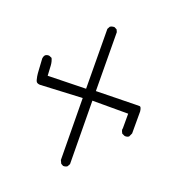

<svg xmlns="http://www.w3.org/2000/svg" viewBox="-117 -712 734 807"><g transform="rotate(20 250.0 -309.0)"><path d="M256.3 2.4Q267.1 2.4 273.4 -2.9L279.8 -14.6L276.9 -297.4H437V-230.5L436 -229Q436 -226.1 436.5 -223.6Q437 -221.2 438 -218.8Q439.5 -214.4 442.4 -210L454.1 -204.6Q456.1 -204.1 458 -204.1Q467.3 -204.1 473.6 -209L481 -225.1V-323.7Q478.5 -343.3 471.7 -343.8Q470.7 -343.8 455.3 -343.8Q439.9 -343.8 276.9 -340.3L274.9 -603L270 -613.8L258.8 -619.6Q258.3 -619.6 257.8 -619.6Q247.1 -619.6 239.3 -614.3L232.9 -602.5L234.9 -335.4L64.5 -331.5L62 -376.5Q61 -393.1 54.2 -407.7L43 -412.6Q41 -413.1 39.6 -413.1Q30.3 -413.1 23.9 -407.7Q19 -401.4 18.1 -392.6Q20 -366.2 21 -345.5Q22 -324.7 23.9 -314Q26.9 -294.9 31.7 -290Q36.6 -285.2 46.9 -284.7L234.9 -293.9L237.8 -17.6L244.6 -3.4L254.9 2.4Q255.9 2.4 256.3 2.4Z"/></g></svg>

Font: Bakudai
Style: ExtraLight
Weight: 200
Version: Version 1.48